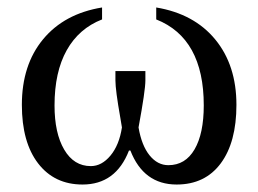

<svg xmlns="http://www.w3.org/2000/svg" viewBox="-20 -489 698 519"><path d="M530.8 -204.1Q530.8 -385.7 402.3 -436.5V-468.8Q504.9 -451.7 562 -382.1Q619.1 -312.5 619.1 -205.6Q619.1 -104.5 576.7 -47.4Q534.2 9.8 457.5 9.8Q368.2 9.8 332.5 -82H328.6Q293 9.8 203.1 9.8Q127 9.8 83 -47.4Q39.1 -104.5 39.1 -205.6Q39.1 -313.5 96.4 -382.8Q153.8 -452.1 255.9 -468.8V-436.5Q193.4 -412.1 160.4 -353.3Q127.4 -294.4 127.4 -204.1Q127.4 -128.9 153.6 -84.5Q179.7 -40 225.6 -40Q254.9 -40 278.6 -68.4Q302.2 -96.7 309.6 -144.5L305.2 -170.9Q292 -245.6 292 -271.5V-296.9H373V-271.5Q373 -244.6 354.5 -144.5Q362.8 -95.7 384.3 -69.1Q405.8 -42.5 435.1 -42.5Q481 -42.5 505.9 -85.2Q530.8 -127.9 530.8 -204.1Z"/></svg>

Font: Tinos
Style: Regular
Weight: 400
Designer: Steve Matteson
Foundry: Monotype Imaging Inc.
Version: Version 1.23